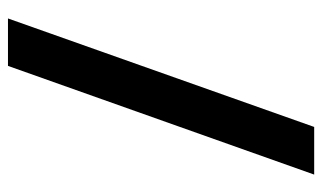

<svg xmlns="http://www.w3.org/2000/svg" viewBox="-184 -567 812 484"><g transform="rotate(-90 222.0 -325.0)"><path d="M144 61H23.9L297.9 -710.9H417.5Z"/></g></svg>

Font: Ufes Sans SemiBold
Style: Regular
Weight: 600
Designer: Ricardo Esteves & Filipe Motta
Foundry: ProDesignUfes - Ricardo Esteves, Filipe Motta (This is a derivative work, based on Roboto family, by Christian Robertson
Version: Version 2.0